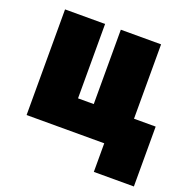

<svg xmlns="http://www.w3.org/2000/svg" viewBox="-119 -630 866 883"><g transform="rotate(20 314.0 -188.5)"><path d="M52 0H432V140H628V-153H522V-517H325V-153H248V-517H52Z"/></g></svg>

Font: Finlandica Black
Style: Regular
Weight: 900
Designer: Niklas Ekholm, Juho Hiilivirta, Jaakko Suomalainen
Foundry: Helsinki Type Studio
Version: Version 2.000;Glyphs 3.2 (3202)